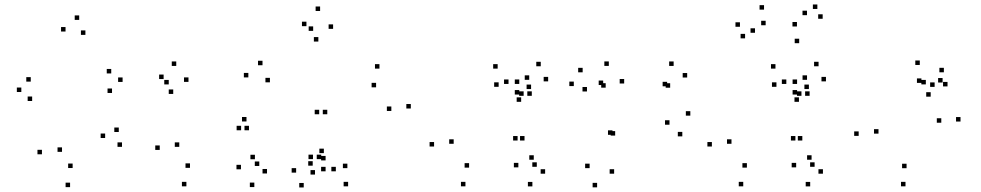

<svg xmlns="http://www.w3.org/2000/svg" viewBox="-20 -810 4380 857"><path d="M524.5 -154.5V-174.5H504.5V-154.5ZM510.2 -220.8V-240.8H490.2V-220.8ZM449.3 -194V-214H429.3V-194ZM304.2 -60V-80H284.2V-60ZM256.8 -132.2V-152.2H236.8V-132.2ZM361.2 -654.3V-674.3H341.2V-654.3ZM333.5 -721.2V-741.2H313.5V-721.2ZM272.5 -669.3V-689.3H252.5V-669.3ZM167.2 -121.3V-141.3H147.2V-121.3ZM292.8 25.3V5.3H272.8V25.3ZM480 -395V-415H460V-395ZM527.2 -444.3V-464.3H507.2V-444.3ZM476.5 -482.2V-502.2H456.5V-482.2ZM117.3 -445.7V-465.7H97.3V-445.7ZM75.2 -399.3V-419.3H55.2V-399.3ZM123.5 -359.2V-379.2H103.5V-359.2Z M1171.8 -35.7V-55.7H1151.8V-35.7ZM1117.8 -99.2V-119.2H1097.8V-99.2ZM1137.3 -69.2V-89.2H1117.3V-69.2ZM1184.8 -442.5V-462.5H1164.8V-442.5ZM1151.7 -518.8V-538.8H1131.7V-518.8ZM1088.5 -464.5V-484.5H1068.5V-464.5ZM828 -60.8V-80.8H808V-60.8ZM780.2 -154.5V-174.5H760.2V-154.5ZM821.3 -444.5V-464.5H801.3V-444.5ZM766.7 -515.7V-535.7H746.7V-515.7ZM710.3 -457.2V-477.2H690.3V-457.2ZM753.2 -390.7V-410.7H733.2V-390.7ZM733.2 -433.2V-453.2H713.2V-433.2ZM693 -140.8V-160.8H673V-140.8ZM812 21.7V1.7H792V21.7ZM1056.2 -228.5V-248.5H1036.2V-228.5ZM1091.3 -228.5V-248.5H1071.3V-228.5ZM1080.2 -267.8V-287.8H1060.2V-267.8ZM1055.5 -54.3V-74.3H1035.5V-54.3ZM1115.2 25V5H1095.2V25Z M1813.7 -325.7V-345.7H1793.7V-325.7ZM1673.7 -503.7V-523.7H1653.7V-503.7ZM1440.8 -300V-320H1420.8V-300ZM1404.7 -300V-320H1384.7V-300ZM1377 -99.7V-119.7H1357V-99.7ZM1413.8 -99.7V-119.7H1393.8V-99.7ZM1658.7 -420.2V-440.2H1638.7V-420.2ZM1726.8 -314.7V-334.7H1706.8V-314.7ZM1530.5 -59.5V-79.5H1510.5V-59.5ZM1433.3 -94V-114H1413.3V-94ZM1433.3 -45.3V-65.3H1413.3V-45.3ZM1479 -45.3V-65.3H1459V-45.3ZM1425.5 -126.5V-146.5H1405.5V-126.5ZM1375.8 -70.5V-90.5H1355.8V-70.5ZM1533.8 21.7V1.7H1513.8V21.7ZM1386 -30.8V-50.8H1366V-30.8ZM1466.8 -681.2V-701.2H1446.8V-681.2ZM1408.8 -761V-781H1388.8V-761ZM1347.8 -693.2V-713.2H1327.8V-693.2ZM1401 -624.5V-644.5H1381V-624.5ZM1377.8 -672.2V-692.2H1357.8V-672.2ZM1301.8 -39.5V-59.5H1281.8V-39.5ZM1335.7 26.7V6.7H1315.7V26.7Z M2290.3 -182.8V-202.8H2270.3V-182.8ZM2321.2 -182.8V-202.8H2301.2V-182.8ZM2353.7 -382.3V-402.3H2333.7V-382.3ZM2317.3 -382.3V-402.3H2297.3V-382.3ZM2073.8 -61.8V-81.8H2053.8V-61.8ZM2005 -168.2V-188.2H1985V-168.2ZM2205.7 -422.5V-442.5H2185.7V-422.5ZM2297.8 -388V-408H2277.8V-388ZM2297.8 -435.3V-455.3H2277.8V-435.3ZM2249.8 -435.3V-455.3H2229.8V-435.3ZM2306.2 -355.5V-375.5H2286.2V-355.5ZM2350.5 -412.5V-432.5H2330.5V-412.5ZM2201.3 -503.7V-523.7H2181.3V-503.7ZM1917.5 -156V-176H1897.5V-156ZM2057.5 21.7V1.7H2037.5V21.7ZM2413.2 -34.7V-54.7H2393.2V-34.7ZM2362.5 -97V-117H2342.5V-97ZM2376 -65.5V-85.5H2356V-65.5ZM2426.7 -446.8V-466.8H2406.7V-446.8ZM2393.7 -514.2V-534.2H2373.7V-514.2ZM2342.2 -453.7V-473.7H2322.2V-453.7ZM2293.7 -63V-83H2273.7V-63ZM2356.3 22V2H2336.3V22Z M2721.2 -34.7V-54.7H2701.2V-34.7ZM2957.7 -424.8V-444.8H2937.7V-424.8ZM2971.3 -418.5V-438.5H2951.3V-418.5ZM2968.3 -253.3V-273.3H2948.3V-253.3ZM3025.5 -201.3V-221.3H3005.5V-201.3ZM3061.3 -293.8V-313.8H3041.3V-293.8ZM3047.2 -464V-484H3027.2V-464ZM2986.8 -515.7V-535.7H2966.8V-515.7ZM2725.8 -204.8V-224.8H2705.8V-204.8ZM2713.8 -208.2V-228.2H2693.8V-208.2ZM2766 -437.3V-457.3H2746V-437.3ZM2697.5 -515.8V-535.8H2677.5V-515.8ZM2580.7 -487.2V-507.2H2560.7V-487.2ZM2541.2 -425.8V-445.8H2521.2V-425.8ZM2600 -401.7V-421.7H2580V-401.7ZM2672.3 -430.5V-450.5H2652.3V-430.5ZM2683.5 -418.7V-438.7H2663.5V-418.7ZM2611.8 -59.5V-79.5H2591.8V-59.5ZM2645.2 26.2V6.2H2625.2V26.2Z M3530.3 -182.8V-202.8H3510.3V-182.8ZM3561.2 -182.8V-202.8H3541.2V-182.8ZM3593.7 -382.3V-402.3H3573.7V-382.3ZM3557.3 -382.3V-402.3H3537.3V-382.3ZM3313.8 -61.8V-81.8H3293.8V-61.8ZM3245 -168.2V-188.2H3225V-168.2ZM3445.7 -422.5V-442.5H3425.7V-422.5ZM3537.8 -388V-408H3517.8V-388ZM3537.8 -435.3V-455.3H3517.8V-435.3ZM3489.8 -435.3V-455.3H3469.8V-435.3ZM3546.2 -355.5V-375.5H3526.2V-355.5ZM3590.5 -412.5V-432.5H3570.5V-412.5ZM3441.3 -503.7V-523.7H3421.3V-503.7ZM3157.5 -156V-176H3137.5V-156ZM3297.5 21.7V1.7H3277.5V21.7ZM3653.2 -34.7V-54.7H3633.2V-34.7ZM3602.5 -97V-117H3582.5V-97ZM3616 -65.5V-85.5H3596V-65.5ZM3666.7 -446.8V-466.8H3646.7V-446.8ZM3633.7 -514.2V-534.2H3613.7V-514.2ZM3582.2 -453.7V-473.7H3562.2V-453.7ZM3533.7 -63V-83H3513.7V-63ZM3596.3 22V2H3576.3V22ZM3652 -726.2V-746.2H3632V-726.2ZM3628.3 -770V-790H3608.3V-770ZM3582 -742.3V-762.3H3562V-742.3ZM3537.2 -691.8V-711.8H3517.2V-691.8ZM3390.3 -767V-787H3370.3V-767ZM3282.8 -690.5V-710.5H3262.8V-690.5ZM3305.7 -638.8V-658.8H3285.7V-638.8ZM3350 -663.7V-683.7H3330V-663.7ZM3397.5 -697.3V-717.3H3377.5V-697.3ZM3547.2 -617.2V-637.2H3527.2V-617.2Z M4267.3 -267.5V-287.5H4247.3V-267.5ZM4187.3 -441.7V-461.7H4167.3V-441.7ZM4112.5 -433.3V-453.3H4092.5V-433.3ZM4134.2 -378.5V-398.5H4114.2V-378.5ZM4181.5 -262.2V-282.2H4161.5V-262.2ZM4026.5 -59.2V-79.2H4006.5V-59.2ZM3901.2 -213.5V-233.5H3881.2V-213.5ZM4092.8 -440V-460H4072.8V-440ZM4151.7 -422.2V-442.2H4131.7V-422.2ZM4209.3 -424.3V-444.3H4189.3V-424.3ZM4193 -487.3V-507.3H4173V-487.3ZM4085.5 -520V-540H4065.5V-520ZM3812.7 -203.5V-223.5H3792.7V-203.5ZM4021.7 21.7V1.7H4001.7V21.7Z"/></svg>

Font: Monaspace Radon Dots Var
Style: Regular
Weight: 400
Designer: Riley Cran and the Lettermatic Team
Version: Version 1.100 (Monaspace Radon Dots)